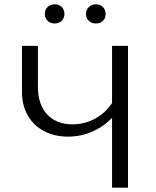

<svg xmlns="http://www.w3.org/2000/svg" viewBox="-20 -871 723 891"><path d="M188 -806Q188 -826 201 -838.5Q214 -851 234 -851Q254 -851 266.5 -838.5Q279 -826 279 -806Q279 -787 266.5 -774.5Q254 -762 234 -762Q214 -762 201 -774.5Q188 -787 188 -806ZM379 -806Q379 -825 392 -838Q405 -851 425 -851Q445 -851 457.5 -838.5Q470 -826 470 -806Q470 -786 457.5 -774Q445 -762 425 -762Q405 -762 392 -774.5Q379 -787 379 -806ZM574 -658V0H500V-324Q459 -282 406.5 -259.5Q354 -237 295 -237Q234 -237 185.5 -262Q137 -287 109.5 -334Q82 -381 82 -444V-658H156V-467Q156 -386 199 -340Q242 -294 316 -294Q372 -294 420.5 -320Q469 -346 500 -393V-658Z"/></svg>

Font: Ysabeau SC
Style: Regular
Weight: 400
Designer: Christian Thalmann (Catharsis Fonts)
Version: Version 0.003